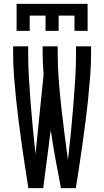

<svg xmlns="http://www.w3.org/2000/svg" viewBox="-20 -975 540 995"><path d="M127 0Q118 -58 109 -116Q100 -174 92 -232Q84 -290 76.5 -348Q69 -406 63 -464.5Q57 -523 52.5 -581.5Q48 -640 48 -698V-735H126V-698Q126 -633 130 -567.5Q134 -502 139 -437Q144 -372 150.5 -307Q157 -242 164 -177L206 -589Q204 -616 202.5 -643.5Q201 -671 201 -698V-735H279V-698Q279 -629 284.5 -559.5Q290 -490 297.5 -421Q305 -352 314 -283.5Q323 -215 332 -146Q340 -215 347 -284Q354 -353 359.5 -422Q365 -491 369.5 -560Q374 -629 374 -698V-735H452V-698Q452 -640 447.5 -581.5Q443 -523 437 -464.5Q431 -406 423.5 -348Q416 -290 408 -232Q400 -174 391 -116Q382 -58 373 0H296Q281 -75 267.5 -150Q254 -225 243 -301L204 0ZM66 -815V-955H434V-815H366V-894H284V-815H216V-894H134V-815Z"/></svg>

Font: Iosevka Term
Style: Regular
Weight: 400
Monospace: yes
Designer: Belleve Invis
Foundry: Belleve Invis
Version: Version 30.0.1